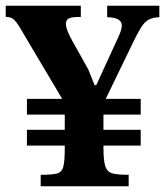

<svg xmlns="http://www.w3.org/2000/svg" viewBox="-40 -650 576 670"><path d="M409 0H102V-40Q141 -40 158.5 -44.5Q176 -49 181 -68.5Q186 -88 186 -133V-142H54V-197H186V-250H54V-305H177L73 -480Q45 -528 30.5 -552Q16 -576 6.5 -583.5Q-3 -591 -20 -591V-630H242V-591Q208 -591 199 -585Q190 -579 190 -568Q190 -555 197 -538.5Q204 -522 212 -508L268 -408L290 -353H296L374 -523Q385 -547 385 -561Q385 -589 334 -590V-630H516V-590Q492 -589 478 -581Q464 -573 451.5 -553Q439 -533 421 -495L329 -305H451V-250H321V-197H451V-142H321V-133Q321 -88 328 -68.5Q335 -49 354 -44.5Q373 -40 409 -40Z"/></svg>

Font: STIX Two Text
Style: Bold
Weight: 700
Designer: Ross Mills, John Hudson & Paul Hanslow, Tiro Typeworks Ltd; with prior portions MicroPress Inc., and Coen Hoffman.
Foundry: Tiro Typeworks Ltd
Version: Version 2.13 b171